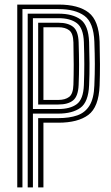

<svg xmlns="http://www.w3.org/2000/svg" viewBox="-20 -820 487 840"><path d="M55.5 0V-800H235.8Q323.2 -800 367.9 -765Q412.5 -730 415.8 -638Q417.2 -582.8 417.4 -538.4Q417.5 -494 415.8 -445.5Q412 -351.2 366.4 -317.2Q320.8 -283.2 235.5 -283.2H170V0H147V-303.2H235.5Q283.5 -303.2 318 -315.2Q352.5 -327.2 371.6 -358.2Q390.8 -389.2 392.8 -446.2Q395 -498.2 394.9 -540.4Q394.8 -582.5 392.8 -637.2Q389.8 -721.2 349.4 -750.8Q309 -780.2 235.8 -780.2H78.2V0ZM101.2 0V-760.2H235.8Q297.5 -760.2 332.2 -734.9Q367 -709.5 369.8 -636.5Q371.2 -591 371.6 -543.9Q372 -496.8 369.8 -447.2Q366.8 -373.5 331.6 -348.2Q296.5 -323 235.5 -323H124V0ZM124 -343H235.5Q286.5 -343 315.5 -364.1Q344.5 -385.2 347 -447.8Q348.8 -495.5 348.8 -538.8Q348.8 -582 347 -635.5Q344.8 -697.2 316 -718.9Q287.2 -740.5 235.8 -740.5H124ZM147 -362.8V-720.5H235.8Q277.5 -720.5 300 -702.5Q322.5 -684.5 324 -634.8Q325.8 -579.8 325.9 -537.1Q326 -494.5 324 -448.5Q322 -399 299.9 -380.9Q277.8 -362.8 235.5 -362.8ZM170 -382.8H235.5Q265 -382.8 282.5 -396Q300 -409.2 301.2 -449.5Q302.5 -492 302.5 -536.4Q302.5 -580.8 301.2 -634.2Q300.2 -674 282.9 -687.4Q265.5 -700.8 235.8 -700.8H170Z"/></svg>

Font: Big Shoulders Inline Text
Style: Bold
Weight: 700
Designer: Patric King
Foundry: XO Type Co
Version: Version 1.000